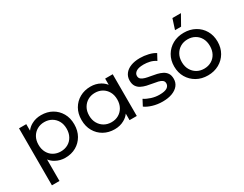

<svg xmlns="http://www.w3.org/2000/svg" viewBox="-92 -1327 2687 2112"><g transform="rotate(-30 1251.0 -271.5)"><path d="M372 6Q306 6 251 -25Q214 -45 187 -79V194H91V-530H183V-447Q210 -484 250 -505Q304 -535 372 -535Q450 -535 510 -501Q570 -467 605 -406.5Q640 -346 640 -265Q640 -184 605 -123Q570 -62 510 -28Q450 6 372 6ZM364 -79Q415 -79 455.5 -101.5Q496 -124 519.5 -166.5Q543 -209 543 -265Q543 -322 519.5 -363.5Q496 -405 455.5 -428Q415 -451 364 -451Q314 -451 273.5 -428Q233 -405 209.5 -363.5Q186 -322 186 -265Q186 -209 209.5 -166.5Q233 -124 273.5 -101.5Q314 -79 364 -79Z M1000 6Q923 6 862.5 -28Q802 -62 767 -123Q732 -184 732 -265Q732 -346 767 -406.5Q802 -467 862.5 -501Q923 -535 1000 -535Q1067 -535 1121 -505Q1158 -485 1185 -451V-530H1281V0H1189V-83Q1162 -46 1123 -25Q1069 6 1000 6ZM1008 -79Q1059 -79 1099 -102Q1139 -125 1162.5 -167Q1186 -209 1186 -265Q1186 -322 1162.5 -363.5Q1139 -405 1099 -428Q1059 -451 1008 -451Q957 -451 917 -428Q877 -405 853 -363.5Q829 -322 829 -265Q829 -209 853 -167Q877 -125 917 -102Q957 -79 1008 -79Z M1609 6Q1543 6 1483.5 -12Q1424 -30 1390 -56L1430 -132Q1464 -109 1514 -93Q1564 -77 1616 -77Q1683 -77 1712.5 -96.5Q1742 -116 1742 -149Q1742 -174 1724 -188Q1706 -202 1676.5 -209Q1647 -216 1611 -221.5Q1575 -227 1539 -235.5Q1503 -244 1473 -259.5Q1443 -275 1425 -303Q1407 -331 1407 -376Q1407 -424 1434 -460Q1461 -496 1510.5 -515.5Q1560 -535 1628 -535Q1680 -535 1733.5 -522.5Q1787 -510 1821 -487L1780 -411Q1744 -435 1705 -444Q1666 -453 1627 -453Q1564 -453 1533 -432.5Q1502 -412 1502 -380Q1502 -353 1520.5 -338.5Q1539 -324 1568.5 -316Q1598 -308 1634 -302.5Q1670 -297 1706 -288.5Q1742 -280 1771.5 -265Q1801 -250 1819.5 -223Q1838 -196 1838 -151Q1838 -103 1810 -68Q1782 -33 1731 -13.5Q1680 6 1609 6Z M2185 6Q2105 6 2043 -29Q1981 -64 1945 -125Q1909 -186 1909 -265Q1909 -344 1945 -405Q1981 -466 2043 -500.5Q2105 -535 2185 -535Q2264 -535 2326.5 -500.5Q2389 -466 2424.5 -405Q2460 -344 2460 -265Q2460 -186 2424.5 -125Q2389 -64 2326.5 -29Q2264 6 2185 6ZM2185 -79Q2236 -79 2276.5 -102Q2317 -125 2340 -167Q2363 -209 2363 -265Q2363 -322 2340 -363.5Q2317 -405 2276.5 -428Q2236 -451 2186 -451Q2134 -451 2094 -428Q2054 -405 2030 -363.5Q2006 -322 2006 -265Q2006 -209 2030 -167Q2054 -125 2094 -102Q2134 -79 2185 -79ZM2117 -607 2159 -737H2267L2194 -607Z"/></g></svg>

Font: Montserrat Z Med
Style: Regular
Weight: 500
Designer: Julieta Ulanovsky
Foundry: Julieta Ulanovsky
Version: Version 8.000